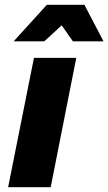

<svg xmlns="http://www.w3.org/2000/svg" viewBox="-20 -783 453 803"><path d="M192 0H14L122 -541H299ZM413 -610H285L238 -677L165 -610H37L176 -763H333Z"/></svg>

Font: Argentum Novus
Style: Bold Italic
Weight: 700
Designer: Julieta Ulanovsky (font) & Cristiano Sobral (main changes)
Foundry: Julieta Ulanovsky (font) & Cristiano Sobral (main changes)
Version: Version 3.00;November 27, 2020;FontCreator 13.0.0.2655 64-bi